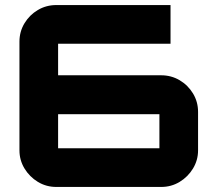

<svg xmlns="http://www.w3.org/2000/svg" viewBox="-20 -740 860 760"><path d="M203 0Q163 0 130 -20Q97 -40 77 -73Q57 -106 57 -145V-575Q57 -615 77 -648Q97 -681 130 -700.5Q163 -720 203 -720H655V-567H210Q210 -567 210 -567Q210 -567 210 -567V-442Q210 -442 210 -442Q210 -442 210 -442H618Q658 -442 691 -422.5Q724 -403 744 -370Q764 -337 764 -297V-145Q764 -106 744 -73Q724 -40 691 -20Q658 0 618 0H203ZM210 -153H611Q611 -153 611 -153Q611 -153 611 -153V-288Q611 -288 611 -288Q611 -288 611 -288H210V-153Q210 -153 210 -153Q210 -153 210 -153Z"/></svg>

Font: Orbitron Black
Style: Regular
Weight: 900
Designer: Matt McInerney
Foundry: The League of Moveable Type
Version: Version 2.001